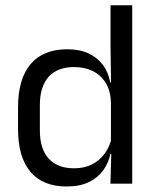

<svg xmlns="http://www.w3.org/2000/svg" viewBox="-20 -682 577 713"><path d="M227 10.5Q139 10.5 93 -44Q47 -98.5 47 -203V-283.5Q47 -388.5 93.5 -443.8Q140 -499 230.5 -499Q275.5 -499 308.5 -483.8Q341.5 -468.5 362 -441Q382.5 -413.5 389.5 -376H416L392 -301.5Q390.5 -344.5 372.8 -373.8Q355 -403 324.8 -418Q294.5 -433 255.5 -433Q193.5 -433 160.8 -397Q128 -361 128 -291V-198Q128 -129 160.8 -93Q193.5 -57 255.5 -57Q292.5 -57 321 -71.2Q349.5 -85.5 368.2 -110.8Q387 -136 394 -168L414 -110H390Q383 -77 363.2 -49.5Q343.5 -22 310.2 -5.8Q277 10.5 227 10.5ZM390 0 393.5 -118 392 -144V-348L392.5 -365L390.5 -503.5V-662.5H471V0Z"/></svg>

Font: Anek Odia Medium
Style: Regular
Weight: 400
Version: Version 1.003